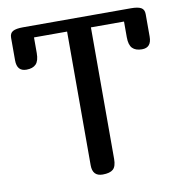

<svg xmlns="http://www.w3.org/2000/svg" viewBox="-80 -783 810 857"><g transform="rotate(-10 325.0 -354.5)"><path d="M379 -656V-60Q379 -26 364.5 -13Q350 0 317 0Q271 0 271 -50V-656H121V-585Q121 -550 106.5 -535Q92 -520 63 -520Q20 -520 20 -570V-672Q20 -693 34.5 -701Q49 -709 80 -709H570Q601 -709 615.5 -701Q630 -693 630 -672V-570Q630 -520 587 -520Q558 -520 543.5 -535Q529 -550 529 -585V-656Z"/></g></svg>

Font: Marmelad
Style: Regular
Weight: 400
Designer: Manvel Shmavonyan
Foundry: Cyreal
Version: Version 1.001;PS 001.001;hotconv 1.0.88;makeotf.lib2.5.64775